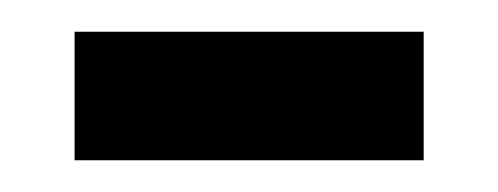

<svg xmlns="http://www.w3.org/2000/svg" viewBox="-20 -330 314 121"><path d="M27 -229V-310H247V-229Z"/></svg>

Font: Noto Sans Khmer ExtraCondensed
Style: Regular
Weight: 400
Width: 2
Designer: Danh Hong and the Monotype Design Team
Foundry: Monotype Imaging Inc.
Version: Version 2.004; ttfautohint (v1.8.4.7-5d5b)